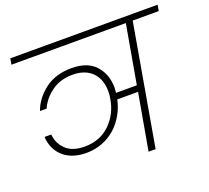

<svg xmlns="http://www.w3.org/2000/svg" viewBox="-125 -896 1143 1052"><g transform="rotate(-20 446.0 -370.0)"><path d="M27 -705H694L634 -364H513C514 -377 515 -387 515 -393C515 -446 499 -489 468 -524C437 -558 390 -575 329 -575C267 -575 215 -559 174 -528C132 -496 103 -458 87 -413H126C140 -446 164 -476 198 -501C231 -526 273 -539 323 -539C424 -539 476 -476 476 -387C476 -372 475 -357 472 -344C463 -288 439 -241 400 -203C361 -165 312 -146 253 -146C204 -146 167 -158 142 -183C117 -208 104 -237 101 -271H62C66 -190 121 -110 249 -110C386 -110 481 -208 507 -328H628L570 0H611L734 -705H886L892 -740H33Z"/></g></svg>

Font: Momo Neue ExtLt
Style: Italic
Weight: 200
Italic angle: -10°
Designer: Ninad Kale (Devanagari), Jonny Pinhorn (Latin)
Foundry: Indian Type Foundry
Version: 4.004